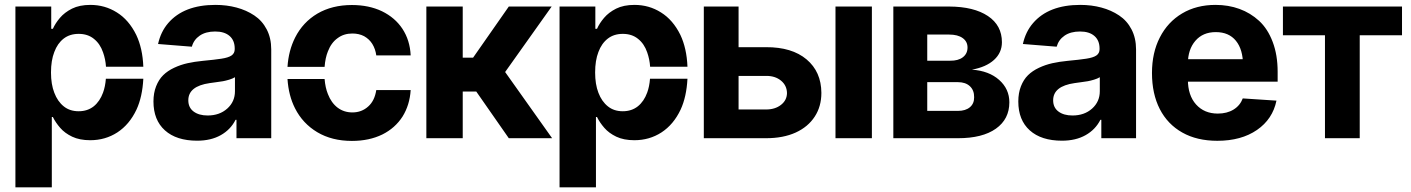

<svg xmlns="http://www.w3.org/2000/svg" viewBox="-20 -573 5849 796"><path d="M43.9 203.6V-545.9H192.4V-453.6H199.2Q209.5 -476.6 228.5 -499Q247.6 -521.5 278.3 -537.1Q309.6 -552.7 354.5 -552.7Q415 -552.7 464.4 -521.5Q514.2 -490.7 544.9 -428.2Q571.3 -372.6 574.2 -296.4H419.4Q417.5 -327.1 407.2 -356Q395 -391.6 369.1 -412.1Q343.8 -432.6 306.2 -432.6Q269.5 -432.6 244.1 -413.1Q218.3 -393.1 205.1 -357.4Q191.4 -322.3 191.4 -272.5Q191.4 -223.6 205.1 -188.5Q218.8 -152.3 244.6 -131.8Q269.5 -111.8 306.2 -111.8Q342.8 -111.8 368.7 -132.3Q394 -152.8 407.2 -189Q416.5 -214.4 418.9 -246.6H574.2Q570.3 -171.4 545.9 -118.7Q516.6 -56.6 466.3 -23.9Q416.5 8.3 354 8.3Q310.1 8.3 279.3 -6.3Q248.5 -21 229.5 -43Q210.4 -64.9 199.2 -87.9H194.8V203.6Z M797.4 10.3Q711.4 10.3 663.8 -32.5Q616.2 -75.2 616.2 -152.3Q616.2 -187.5 627.2 -215.3Q638.2 -243.2 656.5 -261.2Q674.8 -279.3 701.9 -292Q729 -304.7 757.6 -311Q786.1 -317.4 821.3 -320.8Q869.1 -325.2 897.5 -329.6Q926.8 -334 939.9 -343Q953.1 -352.1 953.1 -369.1V-371.6Q953.1 -405.3 931.9 -423.8Q910.6 -442.4 872.1 -442.4Q833 -442.4 808.1 -425.3Q783.2 -408.2 775.4 -379.4L635.3 -390.6Q646.5 -441.4 677.2 -477.1Q742.2 -552.7 873 -552.7Q919.9 -552.7 960.7 -541.7Q1001.5 -530.8 1034.2 -509Q1066.9 -487.3 1085.7 -451.2Q1104.5 -415 1104.5 -368.2V0H960.4V-76.2H956.5Q936 -35.6 895.3 -12.7Q854.5 10.3 797.4 10.3ZM840.8 -94.2Q890.1 -94.2 922.1 -122.8Q954.1 -151.4 954.1 -194.8V-252.9Q944.8 -247.1 930.2 -242.7Q915.5 -238.3 904.5 -236.3Q893.6 -234.4 874.3 -231.9Q855 -229.5 849.6 -228.5Q760.7 -215.8 760.7 -157.2Q760.7 -127 782.7 -110.6Q804.7 -94.2 840.8 -94.2Z M1439 11.2Q1356 11.2 1295.4 -24.9Q1234.9 -61 1203.1 -124Q1176.3 -176.8 1171.9 -245.6H1325.7Q1328.6 -209.5 1339.4 -183.1Q1353.5 -146.5 1379.9 -126.5Q1406.2 -106.9 1440.9 -106.9Q1479.5 -106.9 1506.8 -131.8Q1533.2 -155.3 1540 -199.7H1682.6Q1678.7 -137.7 1648.9 -89.8Q1618.2 -42 1565.4 -15.6Q1510.7 11.2 1439 11.2ZM1171.9 -295.9Q1176.3 -363.3 1203.6 -417.5Q1235.8 -481 1295.9 -516.6Q1356.9 -552.2 1439 -552.2Q1509.3 -552.2 1563.5 -526.4Q1617.7 -500 1648.4 -453.6Q1679.7 -405.8 1682.6 -343.3H1540Q1536.6 -369.6 1523.4 -391.1Q1511.2 -410.6 1489.7 -422.9Q1468.3 -434.1 1440.9 -434.1Q1405.3 -434.1 1379.9 -415Q1353.5 -396.5 1339.4 -359.9Q1328.6 -333.5 1325.7 -295.9Z M1898.4 0H1747.6V-545.9H1898.4V-334H1941.4L2089.4 -545.9H2267.1L2074.2 -274.4L2269 0H2089.4L1954.6 -193.4H1898.4Z M2299.8 203.6V-545.9H2448.2V-453.6H2455.1Q2465.3 -476.6 2484.4 -499Q2503.4 -521.5 2534.2 -537.1Q2565.4 -552.7 2610.4 -552.7Q2670.9 -552.7 2720.2 -521.5Q2770 -490.7 2800.8 -428.2Q2827.1 -372.6 2830.1 -296.4H2675.3Q2673.3 -327.1 2663.1 -356Q2650.9 -391.6 2625 -412.1Q2599.6 -432.6 2562 -432.6Q2525.4 -432.6 2500 -413.1Q2474.1 -393.1 2460.9 -357.4Q2447.3 -322.3 2447.3 -272.5Q2447.3 -223.6 2460.9 -188.5Q2474.6 -152.3 2500.5 -131.8Q2525.4 -111.8 2562 -111.8Q2598.6 -111.8 2624.5 -132.3Q2649.9 -152.8 2663.1 -189Q2672.4 -214.4 2674.8 -246.6H2830.1Q2826.2 -171.4 2801.8 -118.7Q2772.5 -56.6 2722.2 -23.9Q2672.4 8.3 2609.9 8.3Q2565.9 8.3 2535.2 -6.3Q2504.4 -21 2485.4 -43Q2466.3 -64.9 2455.1 -87.9H2450.7V203.6Z M2992.2 -258.3V-377.4H3155.8Q3263.2 -377.9 3324 -326.7Q3384.8 -275.4 3385.3 -188Q3385.3 -131.8 3357.9 -89.8Q3330.1 -46.9 3278.6 -23.4Q3227.1 0 3155.8 0H2897.9V-545.9H3042V-119.1H3155.8Q3193.4 -119.1 3217.8 -138.2Q3242.2 -157.2 3242.7 -187Q3242.2 -218.8 3217.8 -238.8Q3193.4 -258.8 3155.8 -258.3ZM3594.7 0H3443.8V-545.9H3594.7Z M3951.7 0H3683.6V-545.9H3915.5Q4017.6 -545.4 4075.7 -506.6Q4133.8 -467.8 4133.8 -397.9Q4133.8 -354.5 4101.1 -324.7Q4068.4 -294.9 4009.3 -284.2Q4080.1 -279.3 4122.3 -241.7Q4164.6 -204.1 4164.6 -148.9Q4164.6 -79.1 4108.9 -39.6Q4053.2 0 3951.7 0ZM3824.2 -232.4V-113.3H3951.7Q3982.9 -113.3 4001 -128.4Q4019 -143.6 4018.6 -169.9Q4019 -198.7 4001 -215.6Q3982.9 -232.4 3951.7 -232.4ZM3824.2 -429.7V-321.3H3918.9Q3952.6 -320.8 3971.9 -335.7Q3991.2 -350.6 3991.2 -376Q3991.2 -400.9 3970.9 -415.3Q3950.7 -429.7 3915.5 -429.7Z M4382.8 10.3Q4296.9 10.3 4249.3 -32.5Q4201.7 -75.2 4201.7 -152.3Q4201.7 -187.5 4212.6 -215.3Q4223.6 -243.2 4241.9 -261.2Q4260.3 -279.3 4287.4 -292Q4314.5 -304.7 4343 -311Q4371.6 -317.4 4406.7 -320.8Q4454.6 -325.2 4482.9 -329.6Q4512.2 -334 4525.4 -343Q4538.6 -352.1 4538.6 -369.1V-371.6Q4538.6 -405.3 4517.3 -423.8Q4496.1 -442.4 4457.5 -442.4Q4418.5 -442.4 4393.6 -425.3Q4368.7 -408.2 4360.8 -379.4L4220.7 -390.6Q4231.9 -441.4 4262.7 -477.1Q4327.6 -552.7 4458.5 -552.7Q4505.4 -552.7 4546.1 -541.7Q4586.9 -530.8 4619.6 -509Q4652.3 -487.3 4671.1 -451.2Q4689.9 -415 4689.9 -368.2V0H4545.9V-76.2H4542Q4521.5 -35.6 4480.7 -12.7Q4439.9 10.3 4382.8 10.3ZM4426.3 -94.2Q4475.6 -94.2 4507.6 -122.8Q4539.6 -151.4 4539.6 -194.8V-252.9Q4530.3 -247.1 4515.6 -242.7Q4501 -238.3 4490 -236.3Q4479 -234.4 4459.7 -231.9Q4440.4 -229.5 4435.1 -228.5Q4346.2 -215.8 4346.2 -157.2Q4346.2 -127 4368.2 -110.6Q4390.1 -94.2 4426.3 -94.2Z M5026.9 10.7Q4942.4 10.7 4881.8 -23.4Q4820.8 -57.6 4788.3 -120.8Q4755.9 -184.1 4755.9 -270.5Q4755.9 -354.5 4788.6 -418Q4821.3 -481.9 4880.9 -517.3Q4940.4 -552.7 5019.5 -552.7Q5072.8 -552.7 5118.4 -536.1Q5164.1 -519.5 5200 -486.6Q5235.8 -453.6 5256.3 -399.4Q5276.9 -345.2 5276.9 -275.4V-234.4H4815.9V-327.6H5203.6L5133.3 -303.2Q5133.3 -367.7 5104 -403.8Q5074.7 -439.9 5020.5 -439.9Q4966.8 -439.9 4935.8 -403.8Q4904.8 -367.7 4904.8 -309.1V-243.2Q4904.8 -177.7 4938.7 -139.9Q4972.7 -102.1 5028.8 -102.1Q5066.9 -102.1 5094 -118.7Q5121.1 -135.3 5132.3 -165L5272 -155.8Q5256.3 -79.1 5191.2 -34.2Q5126 10.7 5026.9 10.7Z M5473.1 -426.8H5298.8V-545.9H5792.5V-426.8H5617.2V0H5473.1Z"/></svg>

Font: Inter Tight Stencil
Style: Bold
Weight: 700
Designer: Rasmus Andersson
Foundry: rsms
Version: Version 3.004;Glyphs 3.1.2 (3151)